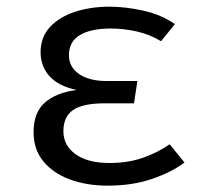

<svg xmlns="http://www.w3.org/2000/svg" viewBox="-20 -558 640 589"><path d="M391 -241H301Q234 -241 204.2 -220.5Q174.5 -200 174.5 -155.5Q174.5 -111.5 212 -84.8Q249.5 -58 315.5 -58Q373 -58 418.5 -74Q464 -90 500.5 -115.5L546 -59.5Q508 -30.5 447.5 -9.5Q387 11.5 310.5 11.5Q246 11.5 194.5 -7.5Q143 -26.5 113 -63Q83 -99.5 83 -152.5Q83 -212.5 117.2 -243Q151.5 -273.5 215 -282Q160 -293.5 132.2 -324Q104.5 -354.5 104.5 -397.5Q104.5 -444 133.2 -475Q162 -506 210 -521.8Q258 -537.5 316 -537.5Q366 -537.5 421 -525Q476 -512.5 516.5 -484L474 -431.5Q440 -452.5 399.5 -461.5Q359 -470.5 319.5 -470.5Q259 -470.5 225.2 -450.5Q191.5 -430.5 191.5 -388.5Q191.5 -352.5 222.5 -331Q253.5 -309.5 306.5 -309.5H401.5Z"/></svg>

Font: Fira Code Light
Style: Regular
Weight: 400
Monospace: yes
Version: Version 5.002